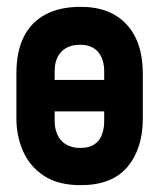

<svg xmlns="http://www.w3.org/2000/svg" viewBox="-20 -532 470 562"><path d="M398 -185V-317Q398 -409 350.5 -460.5Q303 -512 216 -512Q155 -512 113 -489.5Q71 -467 49.5 -424Q28 -381 28 -317V-185Q28 -134 47.5 -89.5Q67 -45 108.5 -17.5Q150 10 216 10Q308 10 353 -43.5Q398 -97 398 -185ZM285 -323V-177Q285 -155 278 -137Q271 -119 255.5 -109Q240 -99 215 -99Q189 -99 172 -110Q155 -121 147.5 -139Q140 -157 140 -177V-323Q140 -349 149 -366Q158 -383 174.5 -392Q191 -401 215 -401Q238 -401 253.5 -391.5Q269 -382 277 -364.5Q285 -347 285 -323ZM58 -298V-206H367V-298Z"/></svg>

Font: Advent Pro
Style: Regular
Weight: 400
Designer: VivaRado, Andreas Kalpakidis
Foundry: VivaRado, Andreas Kalpakidis
Version: Version 3.000